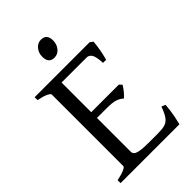

<svg xmlns="http://www.w3.org/2000/svg" viewBox="-238 -886 972 972"><g transform="rotate(-45 248.0 -399.5)"><path d="M24.4 0V-21Q57.6 -27.8 76.4 -36.1Q95.2 -44.4 95.2 -50.8V-564Q95.2 -569.8 77.4 -578.6Q59.6 -587.4 24.4 -594.2V-615.2H418L434.1 -603Q432.6 -578.1 426.3 -544.9Q419.9 -511.7 414.1 -493.2H392.1Q390.1 -538.1 380.1 -554.7Q370.1 -571.3 352.1 -571.3H173.3V-358.9H371.1L383.8 -345.2Q376 -331.5 362.8 -315.2Q349.6 -298.8 338.9 -291Q323.7 -305.2 303.5 -311.5Q283.2 -317.9 242.2 -317.9H173.3V-75.2Q173.3 -65.9 180.4 -58.8Q187.5 -51.8 208.7 -47.9Q230 -43.9 272.9 -43.9H335.9Q366.2 -43.9 385 -49.1Q403.8 -54.2 417.5 -72Q431.2 -89.8 444.8 -127.9L465.8 -119.1Q462.4 -77.1 456.1 -45.7Q449.7 -14.2 445.8 0ZM237.3 -685.5Q196.3 -685.5 196.3 -732.4Q196.3 -760.3 212.9 -779.5Q229.5 -798.8 252.4 -798.8Q293.9 -798.8 293.9 -752.4Q293.9 -725.1 277.8 -705.3Q261.7 -685.5 237.3 -685.5Z"/></g></svg>

Font: David Libre
Style: Regular
Weight: 400
Designer: Ismar David, J. Victor Gaultney, Annie Olsen and Meir Sadan
Foundry: Monotype Imaging Inc. & SIL International
Version: Version 1.100; ttfautohint (v1.8.4.7-5d5b)